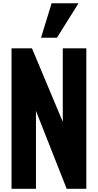

<svg xmlns="http://www.w3.org/2000/svg" viewBox="-20 -1182 613 1202"><path d="M52.2 0V-879.4H180.2L373 -419.4V-879.4H520.5V0H397.5L205.1 -487.8V0ZM236.8 -945.8 303.2 -1161.6H471.7L336.4 -945.8Z"/></svg>

Font: Oswald-Bold
Style: Bold
Weight: 700
Designer: vernon adams
Foundry: vernon adams
Version: Version 2.002; ttfautohint (v0.92.18-e454-dirty) -l 8 -r 50 